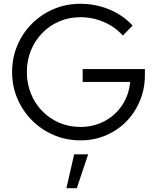

<svg xmlns="http://www.w3.org/2000/svg" viewBox="-20 -731 828 1015"><path d="M406 11Q330 11 264.5 -17Q199 -45 149.5 -94.5Q100 -144 72 -209.5Q44 -275 44 -350Q44 -425 71.5 -490.5Q99 -556 148.5 -605.5Q198 -655 263.5 -683Q329 -711 405 -711Q486 -711 558 -681Q630 -651 681 -596L629 -543Q589 -589 529.5 -614.5Q470 -640 405 -640Q345 -640 293.5 -618Q242 -596 203.5 -556.5Q165 -517 143.5 -464.5Q122 -412 122 -350Q122 -289 143.5 -236Q165 -183 203.5 -143.5Q242 -104 293.5 -82Q345 -60 405 -60Q476 -60 533.5 -91Q591 -122 626.5 -176Q662 -230 668 -298H417V-366H746V-335Q746 -262 720 -199Q694 -136 648 -89Q602 -42 540 -15.5Q478 11 406 11ZM331 264 372 85H446L386 264Z"/></svg>

Font: Red Hat Display Variable
Style: Regular
Weight: 400
Designer: Pentagram, MCKL
Foundry: Pentagram, MCKL
Version: Version 1.021